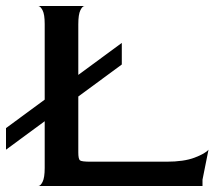

<svg xmlns="http://www.w3.org/2000/svg" viewBox="-68 -620 725 640"><path d="M60 0Q67 0 74 -14Q81 -28 81 -60V-540Q81 -572 74 -585.5Q67 -599 60 -600H214Q207 -600 200 -586Q193 -572 193 -539V-112Q193 -90 198.5 -85.5Q204 -81 234 -81H487Q545 -81 580.5 -94.5Q616 -108 627 -121L607 -21V0ZM-48 -121V-193L338 -477V-405Z"/></svg>

Font: Red Rose
Style: Regular
Weight: 400
Designer: Jaikishan Patel
Version: Version 2.000; ttfautohint (v1.8.3)